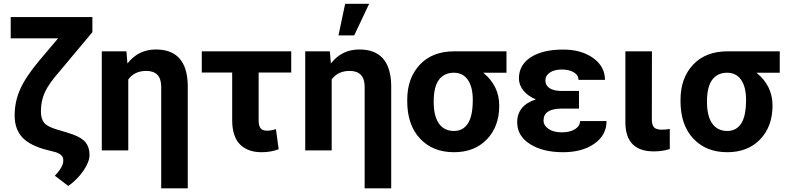

<svg xmlns="http://www.w3.org/2000/svg" viewBox="-20 -802 4189 1024"><path d="M472.7 -710.9V-630.4L297.4 -420.9Q240.2 -356 219.2 -309.8Q198.2 -263.7 198.2 -208Q198.2 -168 215.8 -146.7Q233.4 -125.5 286.6 -110.4Q339.8 -95.2 365.7 -85.9Q416 -68.4 436.8 -42.2Q457.5 -16.1 457.5 24.4Q457.5 61 424.8 108.6Q392.1 156.2 344.2 189.9L272.5 135.3Q319.3 85.9 317.4 53.2Q319.3 22.5 273.9 8.8L230 -2.4Q139.6 -25.4 98.9 -69.3Q58.1 -113.3 58.1 -186.5Q58.1 -261.2 88.6 -328.4Q119.1 -395.5 190.9 -480.5L290 -597.7H37.1V-710.9Z M654.3 -528.3 659.7 -463.4Q717.8 -538.1 811.5 -538.1Q977.5 -538.1 981.4 -348.1V202.6H839.8V-341.8Q838.4 -423.8 759.8 -423.8Q697.8 -423.8 664.1 -378.4V0H522.9V-528.3Z M1533.2 -415H1359.4V-160.2Q1359.4 -131.3 1369.6 -118.2Q1379.9 -105 1403.8 -105Q1426.8 -105 1451.7 -113.3L1466.3 -5.9Q1424.8 9.8 1375 9.8Q1301.8 9.8 1260.3 -31.5Q1218.8 -72.8 1218.3 -159.7V-415H1056.2V-528.3H1533.2Z M1739.3 -528.3 1744.6 -463.4Q1802.7 -538.1 1896.5 -538.1Q2062.5 -538.1 2066.4 -348.1V202.6H1924.8V-341.8Q1923.3 -423.8 1844.7 -423.8Q1782.7 -423.8 1749 -378.4V0H1607.9V-528.3ZM1820.8 -781.7H1948.7L1869.1 -613.3H1785.2Z M2681.2 -414.1H2557.1Q2642.6 -344.7 2642.6 -238.8Q2642.6 -127.4 2576.7 -58.8Q2510.7 9.8 2401.4 9.8Q2288.1 9.8 2220 -63Q2151.9 -135.7 2151.9 -262.7V-269Q2151.9 -385.7 2219 -457Q2286.1 -528.3 2402.3 -528.3H2681.2ZM2293 -258.8Q2293 -182.6 2321 -143.1Q2349.1 -103.5 2401.4 -103.5Q2449.2 -103.5 2475.3 -143.1Q2501.5 -182.6 2501.5 -269Q2501.5 -338.4 2475.1 -376.2Q2448.7 -414.1 2400.4 -414.1Q2349.6 -414.1 2321.3 -377Q2293 -339.8 2293 -258.8Z M2738.3 -149.4Q2738.3 -239.3 2837.9 -272Q2795.4 -289.6 2771.5 -319.1Q2747.6 -348.6 2747.6 -383.8Q2747.6 -455.6 2810.8 -496.6Q2874 -537.6 2983.4 -537.6Q3081.5 -537.6 3144 -492.2Q3206.5 -446.8 3206.5 -376H3065.4Q3065.4 -400.9 3040.8 -416Q3016.1 -431.2 2976.1 -431.2Q2936.5 -431.2 2912.6 -415Q2888.7 -398.9 2888.7 -372.6Q2888.7 -347.2 2910.6 -332Q2932.6 -316.9 2976.6 -316.9H3067.9V-222.7H2974.6Q2878.9 -222.2 2878.9 -159.7Q2878.9 -132.8 2905.5 -114.5Q2932.1 -96.2 2975.6 -96.2Q3020.5 -96.2 3047.1 -113.3Q3073.7 -130.4 3073.7 -156.2H3214.8Q3214.8 -81.1 3149.9 -35.6Q3085 9.8 2983.4 9.8Q2874.5 9.8 2806.4 -33.9Q2738.3 -77.6 2738.3 -149.4Z M3457 -528.3 3456.5 -165Q3456.5 -135.7 3468 -123Q3479.5 -110.4 3511.2 -110.4Q3532.7 -110.4 3552.2 -114.3V-7.3Q3514.2 5.4 3466.8 5.4Q3317.9 5.4 3315.4 -145.5V-528.3Z M4138.7 -414.1H4014.6Q4100.1 -344.7 4100.1 -238.8Q4100.1 -127.4 4034.2 -58.8Q3968.3 9.8 3858.9 9.8Q3745.6 9.8 3677.5 -63Q3609.4 -135.7 3609.4 -262.7V-269Q3609.4 -385.7 3676.5 -457Q3743.7 -528.3 3859.9 -528.3H4138.7ZM3750.5 -258.8Q3750.5 -182.6 3778.6 -143.1Q3806.6 -103.5 3858.9 -103.5Q3906.7 -103.5 3932.9 -143.1Q3959 -182.6 3959 -269Q3959 -338.4 3932.6 -376.2Q3906.2 -414.1 3857.9 -414.1Q3807.1 -414.1 3778.8 -377Q3750.5 -339.8 3750.5 -258.8Z"/></svg>

Font: Robotiche
Style: Bold
Weight: 700
Designer: Google
Version: Version 2.001150; 2014